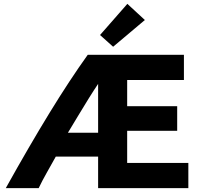

<svg xmlns="http://www.w3.org/2000/svg" viewBox="-20 -978 1034 998"><path d="M10 0Q132 -219 237 -390.5Q342 -562 436 -693H936V-562H641V-426H901V-298H641V-131H959V0H490V-164H270Q249 -126 224 -82Q199 -38 181 0ZM333 -288H490V-542Q469 -511 441 -466Q413 -421 384.5 -373.5Q356 -326 333 -288ZM568 -735 500 -796 642 -958 733 -874Z"/></svg>

Font: Ubuntu Sans ExtraBold
Style: Regular
Weight: 800
Designer: Dalton Maag Ltd
Foundry: Dalton Maag Ltd
Version: Version 1.006; ttfautohint (v1.8.4.7-5d5b)